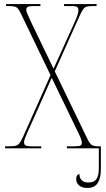

<svg xmlns="http://www.w3.org/2000/svg" viewBox="-20 -734 524 950"><path d="M5 0V-10H19Q43 -10 55.5 -12.5Q68 -15 76 -25Q84 -35 94 -57L230 -362L88 -657Q78 -679 70.5 -689Q63 -699 52.5 -701.5Q42 -704 22 -704H10V-714H180V-704H149Q122 -704 116 -699Q110 -694 110 -685Q110 -677 118 -659.5Q126 -642 137 -618L245 -394L346 -617Q356 -639 362 -655.5Q368 -672 368 -684Q368 -693 362.5 -698.5Q357 -704 334 -704H297V-714H458V-704H439Q421 -704 410.5 -701.5Q400 -699 392.5 -689.5Q385 -680 375 -658L251 -381L407 -58Q417 -36 424.5 -26Q432 -16 442 -13Q452 -10 469 -10H479V103Q479 147 463.5 171.5Q448 196 412 196Q387 196 372 184Q357 172 357 152Q357 130 373 127Q373 146 384 157.5Q395 169 417 169Q445 169 457 152.5Q469 136 469 98V0H311V-10H346Q373 -10 379 -14.5Q385 -19 385 -27Q385 -37 377.5 -55Q370 -73 351 -111L236 -349L140 -133Q123 -96 114.5 -76.5Q106 -57 102.5 -47Q99 -37 99 -30Q99 -20 105.5 -15Q112 -10 140 -10H184V0Z"/></svg>

Font: Noto Serif Display Condensed Thin
Style: Regular
Weight: 100
Width: 3
Designer: Monotype Design Team
Foundry: Monotype Imaging Inc.
Version: Version 2.009